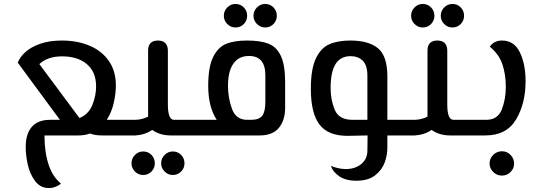

<svg xmlns="http://www.w3.org/2000/svg" viewBox="-20 -685 2743 971"><path d="M614 -79V0H497Q459 0 435 -10Q411 0 375 0H205Q205 84 225.5 146.5Q246 209 288 243Q281 251 263.5 258.5Q246 266 227 266Q184 266 157.5 230.5Q131 195 120.5 147.5Q110 100 110 59Q110 -8 141 -43.5Q172 -79 233 -79H283L70 -368Q79 -394 106.5 -420Q134 -446 181.5 -463Q229 -480 292 -480Q372 -480 434 -453.5Q496 -427 531 -376Q566 -325 566 -253Q566 -213 555.5 -165.5Q545 -118 520 -79ZM179 -361 382 -88Q428 -107 447 -154Q466 -201 466 -248Q466 -321 419.5 -360.5Q373 -400 294 -400Q221 -400 179 -361Z M952 -79V0H845Q788 0 750 -28Q713 -3 665 0H614V-79H665Q698 -80 729 -95V-429Q729 -480 779 -480Q803 -480 816 -467Q829 -454 829 -429V-157Q829 -79 860 -79ZM645 141Q645 116 662.5 98.5Q680 81 704 81Q729 81 746 98.5Q763 116 763 141Q763 165 746 182.5Q729 200 704 200Q680 200 662.5 182.5Q645 165 645 141ZM795 141Q795 116 812.5 98.5Q830 81 854 81Q879 81 896 98.5Q913 116 913 141Q913 165 896 182.5Q879 200 854 200Q830 200 812.5 182.5Q795 165 795 141Z M1422 -270V-140Q1422 -77 1390.5 -38.5Q1359 0 1292 0H952V-79H1076Q1033 -145 1033 -250Q1033 -348 1058.5 -398Q1084 -448 1125.5 -464Q1167 -480 1229 -480Q1297 -480 1338 -464Q1379 -448 1400.5 -402Q1422 -356 1422 -270ZM1322 -304Q1322 -402 1239 -402Q1188 -402 1160.5 -363.5Q1133 -325 1133 -250Q1133 -191 1153 -135Q1173 -79 1230 -79H1249Q1290 -79 1306 -99.5Q1322 -120 1322 -170ZM1112 -605Q1112 -630 1129.5 -647.5Q1147 -665 1171 -665Q1196 -665 1213 -647.5Q1230 -630 1230 -605Q1230 -581 1213 -563.5Q1196 -546 1171 -546Q1147 -546 1129.5 -563.5Q1112 -581 1112 -605ZM1262 -605Q1262 -630 1279.5 -647.5Q1297 -665 1321 -665Q1346 -665 1363 -647.5Q1380 -630 1380 -605Q1380 -581 1363 -563.5Q1346 -546 1321 -546Q1297 -546 1279.5 -563.5Q1262 -581 1262 -605Z M2027 0H1939V63Q1939 98 1926 135.5Q1913 173 1878 201Q1843 229 1782 229Q1728 229 1695 206Q1662 183 1654 154Q1667 160 1688 165Q1709 170 1728 170Q1776 170 1807 144.5Q1838 119 1838 77L1839 0L1737 2Q1639 2 1595.5 -55.5Q1552 -113 1552 -236Q1552 -336 1577.5 -389.5Q1603 -443 1646 -461.5Q1689 -480 1752 -480Q1844 -480 1891.5 -441Q1939 -402 1939 -298V-79H2027ZM1763 -79H1838V-302Q1838 -355 1814.5 -378Q1791 -401 1753 -401Q1702 -401 1677 -361Q1652 -321 1652 -239Q1652 -180 1673 -129.5Q1694 -79 1763 -79Z M2365 -79V0H2258Q2201 0 2163 -28Q2126 -3 2078 0H2027V-79H2078Q2111 -80 2142 -95V-429Q2142 -480 2192 -480Q2216 -480 2229 -467Q2242 -454 2242 -429V-157Q2242 -79 2273 -79ZM2059 -605Q2059 -630 2076.5 -647.5Q2094 -665 2118 -665Q2143 -665 2160 -647.5Q2177 -630 2177 -605Q2177 -581 2160 -563.5Q2143 -546 2118 -546Q2094 -546 2076.5 -563.5Q2059 -581 2059 -605ZM2209 -605Q2209 -630 2226.5 -647.5Q2244 -665 2268 -665Q2293 -665 2310 -647.5Q2327 -630 2327 -605Q2327 -581 2310 -563.5Q2293 -546 2268 -546Q2244 -546 2226.5 -563.5Q2209 -581 2209 -605Z M2365 -79H2439Q2497 -79 2517.5 -131Q2538 -183 2538 -245Q2538 -308 2521 -359Q2504 -410 2457 -449Q2478 -480 2519 -480Q2580 -480 2609 -420.5Q2638 -361 2638 -274Q2638 -162 2590 -81Q2542 0 2434 0H2365ZM2456 142Q2456 116 2474.5 98Q2493 80 2519 80Q2544 80 2562 98.5Q2580 117 2580 142Q2580 167 2562 185Q2544 203 2519 203Q2493 203 2474.5 185Q2456 167 2456 142Z"/></svg>

Font: El Messiri Medium
Style: Regular
Weight: 500
Designer: Mohamed Gaber
Foundry: Kief Type Foundry
Version: Version 2.007